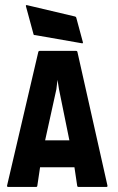

<svg xmlns="http://www.w3.org/2000/svg" viewBox="-20 -739 467 758"><path d="M7.8 -5.9 131.3 -534.2Q132.3 -538.1 136.2 -538.1H280.8Q284.7 -538.1 285.6 -534.2L404.3 -5.9Q404.8 -1 400.4 -1H290Q285.2 -1 284.7 -5.9L273.9 -78.6H138.2L127.4 -5.9Q127 -1 122.6 -1H11.7Q7.8 -1 7.8 -5.9ZM212.9 -386.7 207 -423.8 202.6 -386.7 158.2 -185.1H253.9ZM307.1 -572.8Q308.6 -568.4 304.7 -567.9L117.7 -600.6Q113.3 -599.6 112.3 -604L82.5 -713.9Q81.1 -719.7 85.9 -718.8L276.4 -673.8Q280.8 -672.4 281.2 -668.9Z"/></svg>

Font: WRV
Style: Display
Weight: 400
Designer: Will Viles x Danh Hong
Version: Version 8.001; ttfautohint (v1.8.3)